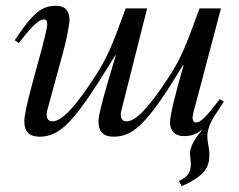

<svg xmlns="http://www.w3.org/2000/svg" viewBox="-20 -461 825 663"><path d="M739 -119C688 -52 672 -38 656 -38C649 -38 645 -44 645 -55C645 -67 659 -114 664 -133L743 -432H669C620 -298 606 -260 559 -189C497 -95 451 -42 417 -42C402 -42 397 -52 397 -67C397 -71 399 -80 400 -83L488 -432H414C365 -298 350 -260 303 -189C241 -95 195 -42 161 -42C146 -42 141 -52 141 -67C141 -71 143 -80 144 -83L198 -281C210 -324 220 -378 220 -393C220 -424 204 -441 174 -441C127 -441 96 -421 31 -322L45 -312C96 -379 117 -394 133 -394C140 -394 143 -388 143 -377C143 -365 132 -322 126 -299L91 -170C72 -101 64 -61 64 -42C64 -5 82 11 117 11C188 11 238 -43 357 -236L378 -270H380L351 -173C333 -111 320 -61 320 -42C320 -5 338 11 373 11C444 11 494 -42 612 -236H614C584 -133 567 -60 567 -39C567 -8 585 9 615 9C636 9 657 4 676 -12L677 -11C660 9 636 40 636 71C636 75 639 96 639 103C639 137 627 150 598 164L607 182C694 144 703 111 703 71C703 48 696 34 696 8C696 -8 702 -30 719 -58L753 -110Z"/></svg>

Font: STIXGeneral
Style: Italic
Weight: 400
Italic angle: -16.33°
Designer: MicroPress Inc., with final additions and corrections provided by Coen Hoffman, Elsevier (retired)
Version: Version 1.1.0